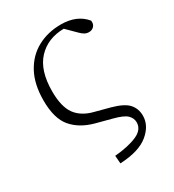

<svg xmlns="http://www.w3.org/2000/svg" viewBox="-175 -622 839 925"><g transform="rotate(-30 244.0 -159.5)"><path d="M361.8 -443.8 309.1 -496.1Q219.2 -495.1 164.6 -436.8Q109.9 -378.4 109.9 -262.2Q109.9 -177.2 140.4 -134.8Q170.9 -92.3 233.9 -76.2L316.9 -54.2Q382.8 -36.1 406.5 -8.8Q430.2 18.6 430.2 57.1Q430.2 112.3 378.4 154.8Q326.7 197.3 221.2 202.1L217.8 158.2Q294.4 151.4 341.3 130.9Q388.2 110.4 388.2 69.8Q388.2 46.9 370.4 29.1Q352.5 11.2 297.9 -2.9L210.9 -25.9Q135.3 -46.4 93.5 -95.7Q51.8 -145 51.8 -245.1Q51.8 -335.4 85.2 -397Q118.7 -458.5 176.3 -489.7Q233.9 -521 307.1 -521Q396 -521 442.9 -463.9Q445.8 -444.3 435.1 -432.6Q424.3 -420.9 407.2 -420.9Q393.6 -420.9 383.3 -426.8Q373 -432.6 361.8 -443.8Z"/></g></svg>

Font: Source Han Serif CN ExtraLight
Style: Regular
Weight: 250
Designer: Ryoko NISHIZUKA  (kana & ideographs); Frank Grießhammer (Latin, Greek & Cyrillic); Wenlong ZHANG  (bopomofo); Sandoll Co
Foundry: Adobe Systems Incorporated
Version: Version 1.001;PS 1.001;hotconv 16.6.54;makeotf.lib2.5.65590